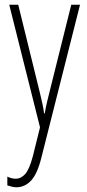

<svg xmlns="http://www.w3.org/2000/svg" viewBox="-20 -549 367 811"><path d="M19 -529H57L148 -159Q155 -130 158.5 -114Q162 -98 163.5 -88.5Q165 -79 166 -70H169Q174 -99 179 -119.5Q184 -140 189 -160L281 -529H318L155 116Q138 185 111.5 213.5Q85 242 49 242Q39 242 30 239.5Q21 237 11 234V197Q29 206 47 206Q68 206 86 186.5Q104 167 119 110L149 -11Z"/></svg>

Font: Noto Sans Arabic ExtCond ExtLt
Style: Regular
Weight: 200
Width: 2
Designer: Monotype Design Team, Nadine Chahine, Nizar Qandah and Khaled Hosny
Foundry: Monotype Imaging Inc.
Version: Version 2.012; ttfautohint (v1.8.4.7-5d5b)